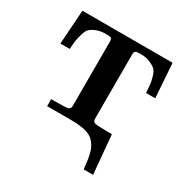

<svg xmlns="http://www.w3.org/2000/svg" viewBox="-143 -568 829 852"><g transform="rotate(30 272.0 -141.5)"><path d="M28 -270 40 -445H502L514 -270H467Q465 -300 463.5 -313.5Q462 -327 455.5 -349.5Q449 -372 438.5 -381.5Q428 -391 408 -399.5Q388 -408 359 -408Q338 -408 333 -403.5Q328 -399 328 -385V-58Q328 -43 340 -39.5Q352 -36 406 -36H427L445 162H397Q392 113 385.5 86Q379 59 362 37.5Q345 16 315 8Q285 0 235 0H116V-36H137Q192 -36 203 -39.5Q214 -43 214 -59V-385Q214 -400 209.5 -404Q205 -408 184 -408Q155 -408 135 -400Q115 -392 105 -382.5Q95 -373 88.5 -350.5Q82 -328 80 -315Q78 -302 76 -270Z"/></g></svg>

Font: CMU Serif
Style: Bold
Weight: 700
Version: Version 0.7.0